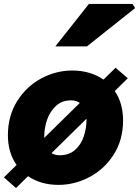

<svg xmlns="http://www.w3.org/2000/svg" viewBox="-20 -923 704 972"><path d="M122 -31 61 29 0 -25 64 -88Q20 -150 20 -238Q20 -336 66.5 -410.5Q113 -485 188 -525.5Q263 -566 346 -566Q437 -566 504 -520L565 -580L627 -527L561 -462Q603 -401 603 -313Q603 -215 556 -141Q509 -67 433.5 -27Q358 13 276 13Q187 13 122 -31ZM418 -318V-322L241 -148Q258 -137 282 -137Q330 -137 360.5 -164.5Q391 -192 404.5 -233.5Q418 -275 418 -318ZM384 -402Q365 -415 340 -415Q294 -415 263.5 -387Q233 -359 218.5 -317Q204 -275 204 -231V-225ZM430 -903H651L664 -882L420 -688H260Z"/></svg>

Font: Nebula Sans Black
Style: Regular
Weight: 900
Italic angle: -9°
Designer: Paul D. Hunt for Adobe (as Source Sans)
Foundry: Nebula Entertainment & Broadcasting LLC
Version: Version 1.010